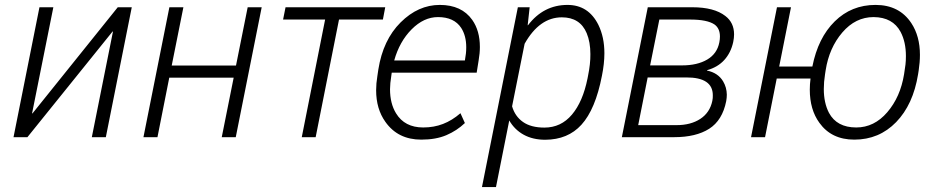

<svg xmlns="http://www.w3.org/2000/svg" viewBox="-20 -558 3799 781"><path d="M410.5 0H353.5L439.5 -429.5L438 -430L91.5 0H35L140.5 -528.5H197L110.5 -97L112 -96.5L459 -528.5H516Z M939 0H882L930.5 -242H668.5L620.5 0H563.5L669 -528.5H726L678.5 -291.5H940L987.5 -528.5H1044.5Z M1264 0H1207.5L1302.5 -478.5H1131.5L1141.5 -528.5H1547L1537.5 -478.5H1359Z M1693.5 10Q1598.5 10 1547.5 -62.5Q1510 -115 1510 -191Q1510 -218.5 1515 -248.5L1519 -275.5Q1538 -395.5 1609.5 -466.8Q1681 -538 1769 -538Q1858 -538 1901 -477Q1932 -433 1932 -367Q1932 -341.5 1927 -312.5L1919 -262.5H1573.5L1572 -252Q1566.5 -217.5 1566.5 -195Q1566.5 -137 1591 -97Q1626 -39.5 1701.5 -39.5Q1745 -39.5 1782 -53.8Q1819 -68 1853 -97.5L1871 -57.5Q1838.5 -26.5 1795.8 -8.2Q1753 10 1693.5 10ZM1871 -312Q1874 -329 1875.2 -340.2Q1876.5 -351.5 1876.5 -366Q1876.5 -412.5 1856 -444.5Q1827 -488.5 1761.5 -488.5Q1704 -488.5 1654.5 -438.8Q1605 -389 1583.5 -312Z M1997.5 203H1940.5L2086.5 -528.5H2134.5L2126.5 -456L2127.5 -455Q2190.5 -538 2288.5 -538Q2373.5 -538 2414 -457Q2438.5 -407 2438.5 -341.5Q2438.5 -299 2428.5 -250Q2402 -113 2345 -50.5Q2290 10 2198 10.5Q2147.5 10.5 2110.2 -10Q2073 -30.5 2051.5 -68ZM2194.5 -39Q2262 -39 2306.5 -91.8Q2351 -144.5 2370 -239.5L2372 -250Q2382 -298.5 2381.5 -338Q2381.5 -387 2366.5 -423Q2339.5 -487.5 2265.5 -487.5Q2174.5 -487.5 2114 -380L2063 -125.5Q2075 -84.5 2107.5 -61.8Q2140 -39 2194.5 -39Z M2722 0H2509.5L2615 -528.5H2796Q2885 -528.5 2930.5 -493Q2966 -466 2966 -418Q2966 -404 2962.5 -387Q2953 -343.5 2926.2 -314Q2899.5 -284.5 2856 -272.5V-271Q2901 -261.5 2921.5 -227Q2936 -202.5 2936.5 -173Q2936.5 -160.5 2934 -146.5Q2918.5 -68.5 2864.8 -34.2Q2811 0 2722 0ZM2732 -49Q2790 -49 2828.8 -74.5Q2867.5 -100 2877.5 -147.5Q2880 -159.5 2879.5 -170.5Q2879.5 -243.5 2771 -243H2614.5L2576 -49ZM2754 -292Q2816.5 -292 2856.8 -315.8Q2897 -339.5 2906 -385.5Q2908.5 -398 2908.5 -409.5Q2908.5 -442 2887 -458Q2857.5 -478.5 2786.5 -478.5H2662L2624.5 -292Z M3455 10Q3362 10 3313 -58.5Q3274 -112 3274 -193.5Q3274 -215 3277 -238.5H3139.5L3092 0H3035L3140.5 -528.5H3197.5L3149.5 -287.5H3284.5Q3307.5 -404 3375.5 -471Q3443.5 -538 3541.5 -538Q3638 -538 3687 -464Q3722 -411 3722 -335Q3722 -305 3717 -272L3714.5 -256Q3694.5 -132.5 3625.2 -61.2Q3556 10 3455 10ZM3463 -39.5Q3536 -39.5 3589.2 -101.5Q3642.5 -163.5 3657.5 -256Q3661.5 -280 3663.2 -295.2Q3665 -310.5 3665 -330Q3665 -387 3643.5 -428Q3611.5 -488 3533.5 -488.5Q3460 -488.5 3406.2 -425.8Q3352.5 -363 3338.5 -272L3336 -256Q3331 -224.5 3331 -196Q3331 -139.5 3352 -99Q3384 -39.5 3463 -39.5Z"/></svg>

Font: Roberto Sans Light
Style: Italic
Weight: 300
Italic angle: -11°
Designer: Google
Version: Version 1.00;June 11, 2020;FontCreator 12.0.0.2522 64-bit; t